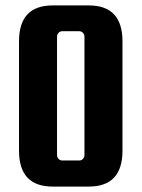

<svg xmlns="http://www.w3.org/2000/svg" viewBox="-20 -677 524 707"><path d="M431 -525V-122Q431 10 307 10H174Q50 10 50 -122V-525Q50 -657 174 -657H307Q431 -657 431 -525ZM291 -106V-542Q291 -550 285.5 -556Q280 -562 272 -562H209Q201 -562 195.5 -556Q190 -550 190 -542V-106Q190 -98 195.5 -92Q201 -86 209 -86H272Q280 -86 285.5 -92Q291 -98 291 -106Z"/></svg>

Font: Squada One
Style: Regular
Weight: 400
Designer: Joe Prince
Foundry: Joe Prince
Version: Version 1.001